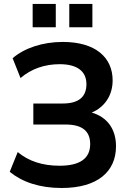

<svg xmlns="http://www.w3.org/2000/svg" viewBox="-20 -942 658 973"><path d="M292.5 10.7C476.1 10.7 567.9 -73.7 567.9 -200.7C567.9 -288.1 523.4 -348.6 444.8 -371.6C510.3 -398.9 550.8 -458.5 550.8 -534.7C550.8 -650.4 464.4 -729.5 298.3 -729.5C194.3 -729.5 103 -697.8 43.9 -647L84 -546.4C138.2 -593.3 206.5 -616.7 282.7 -616.7C375 -616.7 418 -577.6 418 -515.6C418 -451.2 378.9 -417.5 298.3 -417.5H148.9V-311H312C396.5 -311 437 -277.8 437 -211.9C437 -139.2 385.7 -102.1 281.7 -102.1C194.8 -102.1 124.5 -125.5 69.8 -171.4L29.3 -71.3C92.8 -19.5 180.2 10.7 292.5 10.7ZM262.7 -803.7V-921.9H145.5V-803.7ZM448.2 -803.7V-921.9H331.1V-803.7Z"/></svg>

Font: Winston SemiBold
Style: Regular
Weight: 600
Designer: Vernon Adams, Kim Jin-seong, David Berlow, Cristiano Sobral
Foundry: The Winston Project Authors
Version: Version 3.004